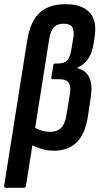

<svg xmlns="http://www.w3.org/2000/svg" viewBox="-30 -711 481 916"><path d="M-2 185Q-12 185 -10 174L100 -520Q114 -607 158 -649Q202 -691 283 -691Q359 -691 396 -653Q433 -615 422 -540L417 -505Q410 -458 390.5 -430Q371 -402 339 -388V-386Q379 -376 395.5 -342Q412 -308 404 -254L389 -153Q376 -71 335.5 -31.5Q295 8 227 8Q195 8 166.5 -1Q138 -10 115 -22L129 -107Q146 -95 167 -88.5Q188 -82 210 -82Q242 -82 261.5 -101Q281 -120 287 -162L303 -260Q310 -298 298 -315.5Q286 -333 256 -333H222Q213 -333 215 -342L224 -398Q225 -408 234 -408H246Q276 -408 291 -423.5Q306 -439 312 -484L319 -526Q326 -565 314.5 -581.5Q303 -598 273 -598Q243 -598 227 -580.5Q211 -563 205 -526L94 174Q93 185 82 185Z"/></svg>

Font: Sofia Sans Condensed
Style: Bold Italic
Weight: 700
Italic angle: -9°
Version: Version 4.100